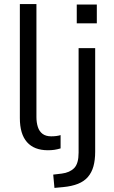

<svg xmlns="http://www.w3.org/2000/svg" viewBox="-20 -725 557 938"><path d="M214 9Q147 9 112 -30.5Q77 -70 77 -148V-705H158V-153Q158 -126 165 -104.5Q172 -83 188 -71Q204 -59 230 -59Q243 -59 255 -60.5Q267 -62 276 -65V0Q259 5 245 7Q231 9 214 9ZM355 -611V-703H453V-611ZM246 193 240 128 282 123Q321 118 342.5 96Q364 74 364 21V-490H445V16Q445 57 436.5 87.5Q428 118 409.5 139.5Q391 161 361 173Q331 185 289 189Z"/></svg>

Font: Nunito Sans 10pt SemiCondensed
Style: Regular
Weight: 400
Width: 4
Designer: Vernon Adams
Foundry: Vernon Adams
Version: Version 3.101;gftools[0.9.27]